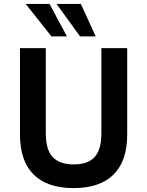

<svg xmlns="http://www.w3.org/2000/svg" viewBox="-20 -951 753 981"><path d="M356 10Q222 10 152 -59Q82 -128 82 -265V-705H214V-271Q214 -185 249.5 -148Q285 -111 357 -111Q429 -111 463.5 -148.5Q498 -186 498 -271V-705H630V-265Q630 -128 560 -59Q490 10 356 10ZM389 -765 269 -931H393L469 -765ZM243 -765 111 -931H233L322 -765Z"/></svg>

Font: Nunito Sans 7pt SemiCondensed
Style: Bold
Weight: 700
Width: 4
Designer: Vernon Adams
Foundry: Vernon Adams
Version: Version 3.101;gftools[0.9.27]